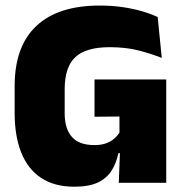

<svg xmlns="http://www.w3.org/2000/svg" viewBox="-20 -674 681 708"><path d="M254 14.5Q181 14.5 132 -17.8Q83 -50 58.5 -111Q34 -172 34 -257.5V-356.5Q34 -503 114 -578.2Q194 -653.5 347.5 -653.5Q392.5 -653.5 431.8 -647.8Q471 -642 503.8 -632.5Q536.5 -623 561.5 -611L576.5 -460.5Q537.5 -476 490.8 -488Q444 -500 384 -500Q297.5 -500 258 -463.5Q218.5 -427 218.5 -344.5V-255.5Q218.5 -200 244.8 -169.5Q271 -139 328.5 -139Q352.5 -139 370.2 -145.2Q388 -151.5 400.2 -162Q412.5 -172.5 420.5 -185V-295L443 -244.5L328.5 -243.5V-381H593V-109H416.5Q409 -73 391.8 -45.2Q374.5 -17.5 341.8 -1.5Q309 14.5 254 14.5ZM418 0 423 -131H593V0Z"/></svg>

Font: Anek Devanagari Medium ExtraBold
Style: Regular
Weight: 800
Version: Version 1.003